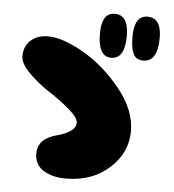

<svg xmlns="http://www.w3.org/2000/svg" viewBox="-49 -728 669 740"><g transform="rotate(5 285.5 -358.5)"><path d="M233 -34Q334 -34 400.5 -94Q467 -154 467 -238Q467 -319 401.5 -400Q336 -481 255 -527.5Q174 -574 117 -574Q76 -574 50.5 -551Q25 -528 25 -489Q25 -461 61 -425Q97 -389 140.5 -361Q184 -333 220 -302Q256 -271 256 -252Q256 -217 187 -198Q111 -179 111 -121Q111 -77 145.5 -55.5Q180 -34 233 -34ZM490 -513Q546 -513 546 -606Q546 -683 492 -683Q441 -683 441 -600Q441 -558 451.5 -535.5Q462 -513 490 -513ZM366 -513Q419 -513 419 -602Q419 -683 366 -683Q315 -683 315 -603Q315 -513 366 -513Z"/></g></svg>

Font: Cherry Bomb
Style: Regular
Weight: 400
Designer: satsuyako
Foundry: satsuyako
Version: Version 4.0